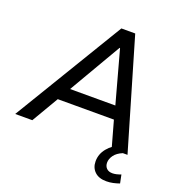

<svg xmlns="http://www.w3.org/2000/svg" viewBox="-186 -836 1084 1160"><g transform="rotate(20 356.0 -255.5)"><path d="M0 0ZM-30 0 396 -705H485L692 0H590L542 -172H181L80 0ZM426 -591 230 -255H521L429 -591ZM625 194Q577 194 550.5 168.5Q524 143 524 102Q524 55 555 17.5Q586 -20 634 -39L662 0Q626 15 609 38.5Q592 62 592 86Q592 108 605.5 122Q619 136 644 136Q667 136 698 124L709 178Q689 185 668.5 189.5Q648 194 625 194Z"/></g></svg>

Font: Winston Medium
Style: Italic
Weight: 500
Italic angle: -9°
Designer: Original fonts by Vernon Adams / Changes by Cristiano Sobral
Foundry: Original fonts by Vernon Adams / Changes by Cristiano Sobral
Version: Version 2.503;July 17, 2020;FontCreator 13.0.0.2655 64-bit